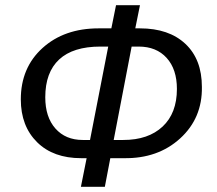

<svg xmlns="http://www.w3.org/2000/svg" viewBox="-20 -713 835 738"><path d="M313 -105H292Q185 -105 123 -166Q60 -228 60 -331Q60 -453 143.5 -528.5Q227 -604 359 -604H408L426 -693H518L500 -604H518Q629 -604 692.5 -544.5Q756 -485 756 -379Q758 -259 672.5 -181Q587 -103 456 -105H404L383 5H291ZM486 -534 417 -175H454Q550 -175 605 -226.5Q660 -278 660 -371Q660 -447 620.5 -490.5Q581 -534 513 -534ZM326 -175 396 -534H366Q261 -534 207.5 -484.5Q154 -435 154 -339Q154 -263 193 -219Q232 -175 298 -175Z"/></svg>

Font: Libra Sans
Style: Italic
Weight: 400
Italic angle: -12°
Foundry: Context Ltd
Version: Version 1.002